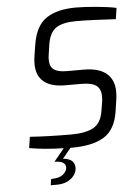

<svg xmlns="http://www.w3.org/2000/svg" viewBox="-61 -788 728 1031"><g transform="rotate(-5 302.5 -272.5)"><path d="M221 -507Q218 -491 218 -477Q218 -438 240 -422Q262 -406 310 -406H401Q482 -406 523 -371.5Q564 -337 564 -272Q564 -255 561 -232L551 -165Q536 -70 474.5 -32Q413 6 301 6H293L248 61Q311 66 311 115Q311 134 298.5 153Q286 172 261.5 184.5Q237 197 203 197H170L175 164L198 162Q228 159 244.5 142Q261 125 261 109Q261 93 248 83.5Q235 74 201 73L257 5Q148 2 72 -12L81 -72Q179 -65 303 -65Q382 -65 424 -88.5Q466 -112 476 -177L484 -225Q486 -235 486 -254Q486 -295 461.5 -313Q437 -331 382 -331H293Q218 -331 179 -363.5Q140 -396 140 -460Q140 -478 143 -499L153 -562Q169 -663 227.5 -702.5Q286 -742 389 -742Q431 -742 497.5 -736Q564 -730 605 -721L596 -661Q464 -669 382 -669Q311 -669 274.5 -645Q238 -621 228 -555Z"/></g></svg>

Font: Exo
Style: Italic
Weight: 400
Italic angle: -9°
Designer: Natanael Gama
Foundry: Natanael Gama
Version: Version 1.500; ttfautohint (v1.6)